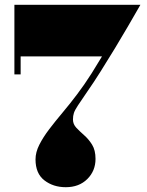

<svg xmlns="http://www.w3.org/2000/svg" viewBox="-20 -770 614 800"><path d="M254 10Q202 10 165 -18.5Q128 -47 128 -106Q128 -135.5 143.8 -166.8Q159.5 -198 185 -231.5Q210.5 -265 241.2 -301.5Q272 -338 302 -378Q317.5 -398.5 331 -418Q344.5 -437.5 361.8 -464.5Q379 -491.5 405 -535H66V-460H40V-750H565Q565 -750 550.5 -724.8Q536 -699.5 512.2 -658.5Q488.5 -617.5 459 -569Q429.5 -520.5 399.5 -472.8Q369.5 -425 343.5 -388Q317.5 -350 304.8 -330.8Q292 -311.5 288 -299.5Q284 -287.5 284 -272Q284 -252.5 298.2 -237.5Q312.5 -222.5 331 -206.2Q349.5 -190 363.8 -167Q378 -144 378 -108Q378 -58 343.8 -24Q309.5 10 254 10Z"/></svg>

Font: Bodoni Moda 9pt Black
Style: Regular
Weight: 900
Designer: Owen Earl
Foundry: indestructible type
Version: Version 2.005